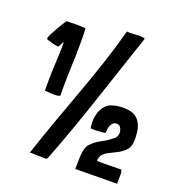

<svg xmlns="http://www.w3.org/2000/svg" viewBox="-129 -817 860 924"><g transform="rotate(20 301.0 -355.0)"><path d="M457 -704V-705Q452 -709 439 -709.5Q426 -710 411.5 -709Q397 -708 384 -707.5Q371 -707 365 -709Q341 -620 312 -532.5Q283 -445 251 -357.5Q219 -270 187 -181Q155 -92 125 -1Q129 -2 142 -1.5Q155 -1 169 -0.5Q183 0 195.5 0Q208 0 212 -1L214 -5Q215 -7 216 -8Q280 -173 338.5 -350Q397 -527 457 -704ZM572 -5Q570 -10 570.5 -15.5Q571 -21 571 -27Q571 -39 571.5 -51.5Q572 -64 567 -75Q535 -75 506.5 -74Q478 -73 444 -74Q440 -76 443.5 -87Q447 -98 449 -103Q462 -119 483 -129Q504 -139 524.5 -150Q545 -161 560.5 -177Q576 -193 578 -220Q579 -231 578.5 -242.5Q578 -254 577 -265Q575 -292 563 -314.5Q551 -337 528 -349Q514 -355 494 -357Q474 -359 453 -357Q432 -355 413.5 -348Q395 -341 385 -328Q367 -308 360.5 -277.5Q354 -247 360 -212V-211H361Q378 -209 395 -210.5Q412 -212 435 -214V-215Q435 -224 436.5 -234.5Q438 -245 442 -254Q446 -263 453 -269Q460 -275 472 -275Q484 -274 490.5 -265Q497 -256 498.5 -244.5Q500 -233 495.5 -221.5Q491 -210 481 -204Q455 -183 426.5 -168.5Q398 -154 374 -127Q366 -114 363 -99.5Q360 -85 359 -69Q358 -53 358 -36.5Q358 -20 357 -3V-2H380L570 -4Q572 -4 572 -5ZM169 -347Q169 -404 171.5 -459.5Q174 -515 174 -572Q174 -592 174 -613Q174 -634 172 -655Q159 -656 146 -656.5Q133 -657 120 -657Q109 -657 97.5 -656.5Q86 -656 75 -656Q73 -654 64 -640Q55 -626 44.5 -607.5Q34 -589 25 -571.5Q16 -554 15 -545Q15 -543 23.5 -540Q32 -537 42.5 -534Q53 -531 63 -529Q73 -527 75 -527Q79 -527 82 -531.5Q85 -536 87.5 -541.5Q90 -547 92 -551Q94 -555 96 -555Q97 -551 97 -545Q97 -497 94 -450Q91 -403 91 -355V-307V-306Q102 -306 114.5 -304.5Q127 -303 139 -303Q149 -303 159.5 -305Q170 -307 170 -312Q169 -321 169 -329.5Q169 -338 169 -347Z"/></g></svg>

Font: Londrina Solid
Style: Regular
Weight: 400
Designer: Marcelo Magalhaes
Foundry: Marcelo Magalhães
Version: Version 1.002